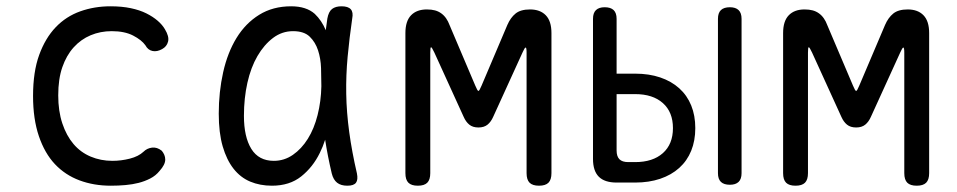

<svg xmlns="http://www.w3.org/2000/svg" viewBox="-20 -580 3040 610"><path d="M85 -275Q85 -352 104.5 -405.5Q124 -459 157 -493.5Q190 -528 235 -544Q280 -560 331 -560Q367 -560 395.5 -554Q424 -548 445 -537.5Q466 -527 481 -514Q496 -501 504 -487Q518 -464 514 -448Q510 -432 495 -424Q479 -415 464.5 -418Q450 -421 442 -436Q430 -453 403 -467Q376 -481 335 -481Q299 -481 268 -468Q237 -455 214 -429.5Q191 -404 178 -366.5Q165 -329 165 -277Q165 -227 178 -188Q191 -149 213.5 -122.5Q236 -96 268 -82.5Q300 -69 337 -69Q365 -69 392.5 -76Q420 -83 436 -98Q447 -109 463 -111Q479 -113 494 -101Q499 -95 502 -88Q505 -81 505 -73Q505 -65 500.5 -56Q496 -47 487 -37Q475 -22 457.5 -13Q440 -4 420.5 1Q401 6 378.5 8Q356 10 332 10Q278 10 232.5 -7Q187 -24 154.5 -58.5Q122 -93 103.5 -147.5Q85 -202 85 -275Z M844 10Q806 10 775 -3Q744 -16 722 -44Q700 -72 687.5 -115Q675 -158 675 -219Q675 -288 689 -350.5Q703 -413 731.5 -459.5Q760 -506 803.5 -533Q847 -560 905 -560Q953 -560 980 -536Q1002 -515 1015 -484Q1017 -502 1020 -521Q1024 -543 1035 -551.5Q1046 -560 1065 -560Q1086 -560 1094.5 -550.5Q1103 -541 1099 -521Q1090 -459 1084.5 -400Q1079 -341 1080 -282Q1081 -223 1089.5 -160.5Q1098 -98 1114 -29Q1118 -9 1111 0.5Q1104 10 1083.5 10Q1063 10 1051 0.5Q1039 -9 1034 -29Q1021 -84 1013 -136Q1006 -114 996 -94Q974 -49 937 -19.5Q900 10 844 10ZM850 -69Q883 -69 910.5 -88Q938 -107 958 -139Q978 -171 989 -214.5Q1000 -258 1001 -306Q1001 -333 1000 -363.5Q999 -394 990.5 -420Q982 -446 964 -463.5Q946 -481 911 -481Q876 -481 847.5 -459.5Q819 -438 798 -402Q777 -366 766 -317Q755 -268 755 -212Q755 -145 778.5 -107Q802 -69 850 -69Z M1732 -30Q1732 -9 1722.5 0.5Q1713 10 1692.5 10Q1672 10 1662.5 0.5Q1653 -9 1653 -30V-413Q1653 -429 1650 -429Q1647 -429 1640 -413L1547 -209Q1540 -193 1529 -184Q1518 -175 1500 -175Q1482 -175 1471 -184Q1460 -193 1453 -209L1360 -413Q1352 -430 1349.5 -430Q1347 -430 1347 -413V-30Q1347 -9 1337.5 0.5Q1328 10 1307.5 10Q1287 10 1277.5 0.5Q1268 -9 1268 -30V-475Q1268 -513 1286 -531.5Q1304 -550 1336 -550Q1351 -550 1362 -547Q1373 -544 1382 -537.5Q1391 -531 1397.5 -521.5Q1404 -512 1408 -501L1490 -308Q1497 -291 1500 -291Q1503 -291 1510 -308L1592 -501Q1602 -524 1618 -537Q1634 -550 1664 -550Q1696 -550 1714 -531.5Q1732 -513 1732 -475Z M1939 -346H1998Q2042 -346 2077.5 -334Q2113 -322 2138 -299.5Q2163 -277 2176 -245Q2189 -213 2189 -173Q2189 -133 2176 -101Q2163 -69 2138 -46.5Q2113 -24 2077.5 -12Q2042 0 1998 0H1939Q1901 0 1882.5 -18.5Q1864 -37 1864 -75V-520Q1864 -539 1873.5 -548Q1883 -557 1901 -557Q1920 -557 1929.5 -548Q1939 -539 1939 -520ZM1939 -102Q1939 -83 1948 -74Q1957 -65 1976 -65H1998Q2054 -65 2086 -93.5Q2118 -122 2118 -173Q2118 -224 2086 -252.5Q2054 -281 1998 -281H1939ZM2336 -30Q2336 -11 2326.5 -2Q2317 7 2299 7Q2280 7 2270.5 -2Q2261 -11 2261 -30V-520Q2261 -539 2270.5 -548Q2280 -557 2299 -557Q2317 -557 2326.5 -548Q2336 -539 2336 -520Z M2932 -30Q2932 -9 2922.5 0.5Q2913 10 2892.5 10Q2872 10 2862.5 0.5Q2853 -9 2853 -30V-413Q2853 -429 2850 -429Q2847 -429 2840 -413L2747 -209Q2740 -193 2729 -184Q2718 -175 2700 -175Q2682 -175 2671 -184Q2660 -193 2653 -209L2560 -413Q2552 -430 2549.5 -430Q2547 -430 2547 -413V-30Q2547 -9 2537.5 0.5Q2528 10 2507.5 10Q2487 10 2477.5 0.5Q2468 -9 2468 -30V-475Q2468 -513 2486 -531.5Q2504 -550 2536 -550Q2551 -550 2562 -547Q2573 -544 2582 -537.5Q2591 -531 2597.5 -521.5Q2604 -512 2608 -501L2690 -308Q2697 -291 2700 -291Q2703 -291 2710 -308L2792 -501Q2802 -524 2818 -537Q2834 -550 2864 -550Q2896 -550 2914 -531.5Q2932 -513 2932 -475Z"/></svg>

Font: Maple Mono NL Light
Style: Regular
Weight: 300
Monospace: yes
Designer: subframe7536
Version: Version 7.000